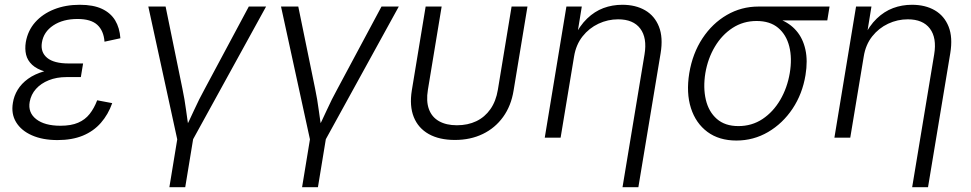

<svg xmlns="http://www.w3.org/2000/svg" viewBox="-20 -568 4007 792"><path d="M217.3 9.8Q155.8 9.8 111.6 -9.8Q67.4 -29.3 46.4 -64Q25.4 -98.6 33.2 -144Q37.6 -172.4 53 -197.8Q68.4 -223.1 95.7 -242.9Q123 -262.7 163.3 -274.2Q203.6 -285.6 258.3 -285.6H319.3L313.5 -250H253.9Q213.9 -250 181.4 -237.1Q148.9 -224.1 128.4 -201.2Q107.9 -178.2 102.5 -147.9Q94.7 -103.5 129.4 -76.4Q164.1 -49.3 229.5 -49.3Q273.4 -49.3 302.2 -61.8Q331.1 -74.2 349.6 -97.7Q368.2 -121.1 380.9 -154.3L442.9 -142.6Q426.3 -95.7 396.2 -61.3Q366.2 -26.9 321.8 -8.5Q277.3 9.8 217.3 9.8ZM255.4 -262.2Q201.7 -262.2 166.7 -272.5Q131.8 -282.7 112.5 -300.8Q93.3 -318.8 87.6 -342.5Q82 -366.2 86.4 -394Q94.7 -441.9 125.2 -476.3Q155.8 -510.7 203.1 -529.5Q250.5 -548.3 309.1 -548.3Q364.7 -548.3 400.6 -531.5Q436.5 -514.6 455.1 -483.9Q473.6 -453.1 476.6 -410.2L411.1 -396Q407.7 -441.4 381.3 -465.6Q355 -489.7 299.8 -489.7Q239.7 -489.7 199.7 -463.1Q159.7 -436.5 152.8 -392.1Q146.5 -352.5 174.6 -329.3Q202.6 -306.2 263.7 -306.2H322.8L315.4 -262.2Z M711.9 10.3 591.8 -541H663.1L732.4 -202.6Q741.7 -158.2 747.6 -113.5Q753.4 -68.8 760.7 -26.4H738.8Q760.3 -68.8 780.5 -113.5Q800.8 -158.2 825.2 -202.6L1006.3 -541H1077.6L774.4 10.3ZM678.7 204.1 712.9 -3.9H778.3L744.1 204.1Z M1259.3 10.3 1139.2 -541H1210.4L1279.8 -202.6Q1289.1 -158.2 1294.9 -113.5Q1300.8 -68.8 1308.1 -26.4H1286.1Q1307.6 -68.8 1327.9 -113.5Q1348.1 -158.2 1372.6 -202.6L1553.7 -541H1625L1321.8 10.3ZM1226.1 204.1 1260.3 -3.9H1325.7L1291.5 204.1Z M1856.4 9.3Q1792 9.3 1748.5 -15.1Q1705.1 -39.6 1686.8 -85.2Q1668.5 -130.9 1678.7 -194.8L1735.8 -541H1801.8L1745.1 -197.8Q1737.3 -150.4 1749.3 -117.7Q1761.2 -85 1791 -68.1Q1820.8 -51.3 1864.7 -51.3Q1909.7 -51.3 1944.8 -68.1Q1980 -85 2002.9 -117.7Q2025.9 -150.4 2033.7 -197.8L2090.3 -541H2155.8L2098.6 -194.8Q2088.4 -131.3 2055.4 -85.7Q2022.5 -40 1971.7 -15.4Q1920.9 9.3 1856.4 9.3Z M2348.1 -335.4 2292.5 0H2227.1L2316.4 -541H2379.9L2359.4 -414.6H2348.1Q2371.1 -461.9 2401.9 -491.5Q2432.6 -521 2469.2 -534.7Q2505.9 -548.3 2546.9 -548.3Q2602.1 -548.3 2641.4 -525.4Q2680.7 -502.4 2698.2 -458Q2715.8 -413.6 2705.1 -348.6L2613.3 204.1H2547.9L2638.7 -343.8Q2649.9 -411.6 2621.1 -450Q2592.3 -488.3 2529.8 -488.3Q2487.3 -488.3 2448.7 -470.2Q2410.2 -452.1 2383.1 -418Q2356 -383.8 2348.1 -335.4Z M3017.6 11.7Q2946.3 11.7 2898.2 -23.9Q2850.1 -59.6 2830.1 -122.1Q2810.1 -184.6 2823.2 -266.1Q2836.9 -348.1 2877.7 -409.9Q2918.5 -471.7 2978.3 -506.3Q3038.1 -541 3108.9 -541H3401.9L3392.6 -483.9H3166L3101.1 -481.4Q3045.9 -481.4 3002 -452.9Q2958 -424.3 2929 -375.7Q2899.9 -327.1 2889.6 -266.6Q2879.9 -206.1 2891.6 -156.5Q2903.3 -106.9 2937 -77.4Q2970.7 -47.9 3025.9 -47.9Q3081.5 -47.9 3125.5 -77.1Q3169.4 -106.4 3198.5 -156Q3227.5 -205.6 3237.8 -266.6Q3248 -327.6 3235.8 -376.2Q3223.6 -424.8 3189.9 -453.1Q3156.2 -481.4 3101.1 -481.4L3103 -504.4Q3155.3 -504.4 3196.8 -488.3Q3238.3 -472.2 3265.1 -440.9Q3292 -409.7 3302.2 -363.8Q3312.5 -317.9 3302.7 -258.3Q3290 -180.7 3249.3 -119.6Q3208.5 -58.6 3148.4 -23.4Q3088.4 11.7 3017.6 11.7Z M3543 -335.4 3487.3 0H3421.9L3511.2 -541H3574.7L3554.2 -414.6H3543Q3565.9 -461.9 3596.7 -491.5Q3627.4 -521 3664.1 -534.7Q3700.7 -548.3 3741.7 -548.3Q3796.9 -548.3 3836.2 -525.4Q3875.5 -502.4 3893.1 -458Q3910.6 -413.6 3899.9 -348.6L3808.1 204.1H3742.7L3833.5 -343.8Q3844.7 -411.6 3815.9 -450Q3787.1 -488.3 3724.6 -488.3Q3682.1 -488.3 3643.6 -470.2Q3605 -452.1 3577.9 -418Q3550.8 -383.8 3543 -335.4Z"/></svg>

Font: Inter 17pt Light
Style: Italic
Weight: 300
Italic angle: -9.3988°
Version: Version 4.001;git-66647c0bb